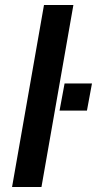

<svg xmlns="http://www.w3.org/2000/svg" viewBox="-20 -744 386 764"><path d="M28 0 155 -724H272L145 0ZM217 -304 237 -412H346L326 -304Z"/></svg>

Font: Archivo Expanded Medium
Style: Italic
Weight: 500
Width: 7
Italic angle: -10°
Designer: Hector Gatti
Foundry: Omnibus-Type
Version: Version 2.001